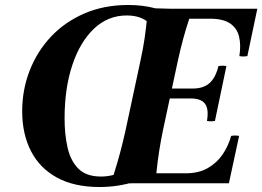

<svg xmlns="http://www.w3.org/2000/svg" viewBox="-20 -735 1052 770"><path d="M436 2V-35Q450 -79 461.5 -122Q473 -165 483 -210L543 -490Q554 -540 560 -582Q566 -624 570 -665L589 -702L662 -700H1012L972 -510Q956 -507 940 -510Q947 -555 938.5 -589Q930 -623 902 -641.5Q874 -660 822 -660H739Q724 -614 714 -577Q704 -540 693 -490L633 -210Q625 -171 618.5 -130Q612 -89 607 -40H725Q777 -40 813.5 -61Q850 -82 873 -116Q896 -150 907 -190Q923 -193 939 -190L898 0H513ZM810 -250Q818 -297 802.5 -318.5Q787 -340 746 -340H586L594 -380H754Q796 -380 820.5 -402Q845 -424 856 -470Q872 -473 888 -470L842 -250Q825 -247 810 -250ZM688 -663 634 -452Q633 -514 620.5 -564Q608 -614 576.5 -643.5Q545 -673 488 -673Q413 -673 357 -620Q301 -567 270 -474Q239 -381 239 -260Q239 -196 251 -143Q263 -90 294.5 -58.5Q326 -27 385 -27Q434 -27 475.5 -50Q517 -73 548 -115L520 -6Q488 4 452.5 9.5Q417 15 379 15Q278 15 209 -22.5Q140 -60 104.5 -128.5Q69 -197 69 -289Q69 -375 99 -452Q129 -529 184.5 -588Q240 -647 318.5 -681Q397 -715 494 -715Q612 -715 688 -663Z"/></svg>

Font: Poltawski Nowy
Style: Bold Italic
Weight: 700
Italic angle: -12°
Designer: Adam Pótawski, Mateusz Machalski, Borys Kosmynka, Ania Wieluska
Foundry: Capitalics.wtf
Version: Version 1.001;gftools[0.9.25]